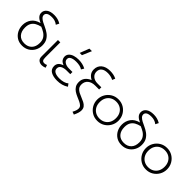

<svg xmlns="http://www.w3.org/2000/svg" viewBox="144 -1882 3231 3231"><g transform="rotate(45 1759.5 -267.0)"><path d="M279 15Q205.5 15 152 -19.2Q98.5 -53.5 69.2 -110.5Q40 -167.5 40 -236Q40 -318.5 86.2 -383.8Q132.5 -449 232 -475Q179 -497 148 -529.2Q117 -561.5 117 -607Q117 -662.5 164.5 -698.8Q212 -735 302 -735Q344 -735 383.5 -725Q423 -715 462 -691L434 -636Q402.5 -661 369.2 -671Q336 -681 300 -681Q232.5 -681 203.2 -661Q174 -641 174 -610Q174 -580 196.5 -557.2Q219 -534.5 254 -516.2Q289 -498 327 -481Q375 -459.5 419.5 -428.5Q464 -397.5 492.5 -350Q521 -302.5 521 -231Q521 -162.5 490.2 -106.8Q459.5 -51 405 -18Q350.5 15 279 15ZM280 -39Q363.5 -39 412.2 -89.8Q461 -140.5 461 -231Q461 -292.5 435.5 -332.2Q410 -372 369.5 -397Q329 -422 284 -440Q228.5 -427.5 187.2 -403.8Q146 -380 123 -339.5Q100 -299 100 -236Q100 -145.5 147 -92.2Q194 -39 280 -39Z M748 14Q702.5 14 671.8 -11Q641 -36 641 -90V-480H697V-128Q697 -78.5 709.8 -59.2Q722.5 -40 756 -40Q777 -40 808 -53L824 -3Q805.5 4.5 785.8 9.2Q766 14 748 14Z M1112 15Q1020 15 962 -18.2Q904 -51.5 904 -125Q904 -164 926.2 -194.5Q948.5 -225 1009 -246Q954.5 -268 935.2 -298.2Q916 -328.5 916 -360Q916 -406 944.8 -435.8Q973.5 -465.5 1020.5 -479.8Q1067.5 -494 1122 -494Q1168.5 -494 1211 -484.5Q1253.5 -475 1294 -453L1265 -404Q1236.5 -423 1200 -431.5Q1163.5 -440 1119 -440Q1081 -440 1048 -432.8Q1015 -425.5 994.5 -408.2Q974 -391 974 -361Q974 -320 1012.8 -296Q1051.5 -272 1110 -272H1194V-220H1110Q1045.5 -220 1004.8 -197.2Q964 -174.5 964 -128Q964 -83 1004.2 -61Q1044.5 -39 1115 -39Q1167 -39 1211 -51.8Q1255 -64.5 1282 -89L1316 -43Q1272 -13 1221.2 1Q1170.5 15 1112 15ZM1053 -585 1118 -752H1178L1107 -585Z M1717.5 218 1667.5 200Q1689.5 159 1696.5 133.5Q1703.5 108 1703.5 89Q1703.5 56 1680.8 34.8Q1658 13.5 1622 -3Q1586 -19.5 1545.8 -36.5Q1505.5 -53.5 1469.5 -77.2Q1433.5 -101 1410.8 -137.5Q1388 -174 1388 -229Q1388 -348.5 1518.5 -404.5Q1416.5 -456.5 1416.5 -555.5Q1416.5 -638.5 1474.2 -686.8Q1532 -735 1631.5 -735Q1718 -735 1782.5 -702L1761 -649.5Q1705 -681 1627 -681Q1554 -681 1514.5 -650.2Q1475 -619.5 1475 -562Q1475 -505 1517.5 -469.2Q1560 -433.5 1628 -433.5H1720V-381H1627.5Q1545.5 -381 1497 -340.2Q1448.5 -299.5 1448.5 -230Q1448.5 -184.5 1471 -156Q1493.5 -127.5 1529 -109.2Q1564.5 -91 1604 -76Q1643.5 -61 1679 -42.5Q1714.5 -24 1737 4.2Q1759.5 32.5 1759.5 78Q1759.5 106 1749.5 139.5Q1739.5 173 1717.5 218Z M2069 15Q1996.5 15 1939.2 -19.8Q1882 -54.5 1849 -112.5Q1816 -170.5 1816 -240Q1816 -309.5 1849 -367.5Q1882 -425.5 1939.2 -460.2Q1996.5 -495 2069 -495Q2141.5 -495 2198.8 -460.2Q2256 -425.5 2289 -367.5Q2322 -309.5 2322 -240Q2322 -170.5 2289 -112.5Q2256 -54.5 2199 -19.8Q2142 15 2069 15ZM2069 -39Q2125.5 -39 2169 -63.8Q2212.5 -88.5 2237.2 -133.5Q2262 -178.5 2262 -240Q2262 -301.5 2237.2 -346.8Q2212.5 -392 2169 -416.5Q2125.5 -441 2069 -441Q2012.5 -441 1969 -416.5Q1925.5 -392 1900.8 -346.8Q1876 -301.5 1876 -240Q1876 -178.5 1900.8 -133.5Q1925.5 -88.5 1969 -63.8Q2012.5 -39 2069 -39Z M2646 15Q2572.5 15 2519 -19.2Q2465.5 -53.5 2436.2 -110.5Q2407 -167.5 2407 -236Q2407 -318.5 2453.2 -383.8Q2499.5 -449 2599 -475Q2546 -497 2515 -529.2Q2484 -561.5 2484 -607Q2484 -662.5 2531.5 -698.8Q2579 -735 2669 -735Q2711 -735 2750.5 -725Q2790 -715 2829 -691L2801 -636Q2769.5 -661 2736.2 -671Q2703 -681 2667 -681Q2599.5 -681 2570.2 -661Q2541 -641 2541 -610Q2541 -580 2563.5 -557.2Q2586 -534.5 2621 -516.2Q2656 -498 2694 -481Q2742 -459.5 2786.5 -428.5Q2831 -397.5 2859.5 -350Q2888 -302.5 2888 -231Q2888 -162.5 2857.2 -106.8Q2826.5 -51 2772 -18Q2717.5 15 2646 15ZM2647 -39Q2730.5 -39 2779.2 -89.8Q2828 -140.5 2828 -231Q2828 -292.5 2802.5 -332.2Q2777 -372 2736.5 -397Q2696 -422 2651 -440Q2595.5 -427.5 2554.2 -403.8Q2513 -380 2490 -339.5Q2467 -299 2467 -236Q2467 -145.5 2514 -92.2Q2561 -39 2647 -39Z M3226 15Q3153.5 15 3096.2 -19.8Q3039 -54.5 3006 -112.5Q2973 -170.5 2973 -240Q2973 -309.5 3006 -367.5Q3039 -425.5 3096.2 -460.2Q3153.5 -495 3226 -495Q3298.5 -495 3355.8 -460.2Q3413 -425.5 3446 -367.5Q3479 -309.5 3479 -240Q3479 -170.5 3446 -112.5Q3413 -54.5 3356 -19.8Q3299 15 3226 15ZM3226 -39Q3282.5 -39 3326 -63.8Q3369.5 -88.5 3394.2 -133.5Q3419 -178.5 3419 -240Q3419 -301.5 3394.2 -346.8Q3369.5 -392 3326 -416.5Q3282.5 -441 3226 -441Q3169.5 -441 3126 -416.5Q3082.5 -392 3057.8 -346.8Q3033 -301.5 3033 -240Q3033 -178.5 3057.8 -133.5Q3082.5 -88.5 3126 -63.8Q3169.5 -39 3226 -39Z"/></g></svg>

Font: Geologica Thin
Style: Regular
Weight: 100
Designer: Sindre Bremnes, Frode Helland
Foundry: Monokrom Skriftforlag AS
Version: Version 1.010; ttfautohint (v1.8.4.7-5d5b);gftools[0.9.28]